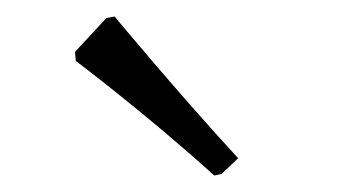

<svg xmlns="http://www.w3.org/2000/svg" viewBox="-20 -734 438 233"><path d="M240 -521 249 -523 269 -542C197 -620 119 -714 119 -714L109 -712L71 -671L72 -660C72 -660 156 -597 240 -521Z"/></svg>

Font: Alegreya SC
Style: Regular
Weight: 400
Designer: Juan Pablo del Peral
Foundry: Huerta Tipografica
Version: Version 2.007;PS 002.007;hotconv 1.0.88;makeotf.lib2.5.64775